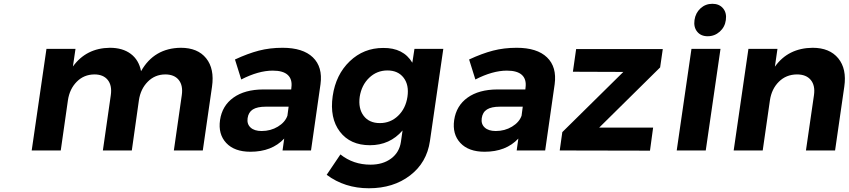

<svg xmlns="http://www.w3.org/2000/svg" viewBox="-20 -797 4495 1017"><path d="M147.9 0 226.1 -538.1H379.9L366.2 -444.8Q437 -542.5 562 -543.9Q629.9 -543.9 672.9 -511.5Q715.8 -479 727.1 -419.9Q796.4 -542.5 938 -543.9Q1027.3 -543.9 1072 -488.3Q1116.7 -432.6 1103 -337.9L1054.2 0H900.9L942.9 -293Q950.2 -344.2 926.8 -373.5Q903.3 -402.8 855 -402.8Q800.3 -402.3 762.5 -364Q724.6 -325.7 715.8 -266.1L678.2 0H524.9L566.9 -293Q574.2 -344.2 550.8 -373.5Q527.3 -402.8 480 -402.8Q424.3 -402.3 386.5 -364Q348.6 -325.7 339.8 -266.1L301.8 0Z M1145.5 -161.1Q1156.7 -237.3 1216.6 -280Q1276.4 -322.8 1374.5 -323.2H1522.5L1523.4 -333Q1529.3 -376.5 1504.6 -399.7Q1480 -422.9 1424.8 -422.9Q1349.1 -422.9 1257.8 -376L1224.6 -481.9Q1293 -513.7 1351.1 -528.8Q1409.2 -543.9 1476.6 -543.9Q1584.5 -543.9 1637.2 -493.2Q1689.9 -442.4 1677.7 -351.1L1627.4 0H1476.6L1485.4 -63Q1419.9 6.8 1306.6 6.8Q1221.7 6.8 1178.2 -39.8Q1134.8 -86.4 1145.5 -161.1ZM1291.5 -170.9Q1287.1 -140.1 1307.1 -121.6Q1327.1 -103 1365.7 -103Q1413.6 -103 1451.9 -126.2Q1490.2 -149.4 1502.4 -184.1L1508.8 -231.9H1387.7Q1342.8 -231.9 1319.3 -217.3Q1295.9 -202.6 1291.5 -170.9Z M1710.4 128.9 1783.2 21Q1851.1 75.2 1942.4 75.2Q2008.3 75.2 2051.8 42.7Q2095.2 10.3 2103.5 -44.9L2112.3 -106Q2044.9 -27.8 1939.5 -27.8Q1835 -27.8 1780.3 -99.6Q1725.6 -171.4 1742.2 -288.1Q1758.8 -401.9 1832.5 -472.4Q1906.2 -543 2009.3 -543Q2116.7 -544.4 2164.1 -464.8L2175.3 -538.1H2328.1L2257.3 -49.8Q2240.7 64.5 2152.1 132.3Q2063.5 200.2 1934.1 200.2Q1805.7 200.2 1710.4 128.9ZM1885.3 -284.2Q1877 -222.2 1906.2 -183.6Q1935.5 -145 1992.2 -145Q2048.3 -145 2088.6 -183.6Q2128.9 -222.2 2138.2 -284.2Q2147.5 -346.7 2117.9 -385.3Q2088.4 -423.8 2032.2 -423.8Q1976.1 -423.8 1935.5 -385Q1895 -346.2 1885.3 -284.2Z M2385.7 -161.1Q2397 -237.3 2456.8 -280Q2516.6 -322.8 2614.7 -323.2H2762.7L2763.7 -333Q2769.5 -376.5 2744.9 -399.7Q2720.2 -422.9 2665 -422.9Q2589.4 -422.9 2498 -376L2464.8 -481.9Q2533.2 -513.7 2591.3 -528.8Q2649.4 -543.9 2716.8 -543.9Q2824.7 -543.9 2877.4 -493.2Q2930.2 -442.4 2918 -351.1L2867.7 0H2716.8L2725.6 -63Q2660.2 6.8 2546.9 6.8Q2461.9 6.8 2418.5 -39.8Q2375 -86.4 2385.7 -161.1ZM2531.7 -170.9Q2527.3 -140.1 2547.4 -121.6Q2567.4 -103 2606 -103Q2653.8 -103 2692.1 -126.2Q2730.5 -149.4 2742.7 -184.1L2749 -231.9H2627.9Q2583 -231.9 2559.6 -217.3Q2536.1 -202.6 2531.7 -170.9Z M2944.8 0 2958.5 -97.2 3281.7 -416 3014.6 -417 3031.7 -537.1H3490.7L3476.6 -439.9L3153.8 -121.1H3439.5L3422.9 1Z M3564.5 0 3642.6 -538.1H3796.4L3718.3 0ZM3824.7 -690.9Q3819.8 -653.8 3792.5 -629.4Q3765.1 -605 3728.5 -605Q3692.4 -605 3672.9 -629.2Q3653.3 -653.3 3658.7 -690.9Q3664.1 -728.5 3690.4 -752.7Q3716.8 -776.9 3753.4 -776.9Q3790 -776.9 3810.1 -752.7Q3830.1 -728.5 3824.7 -690.9Z M3866.2 0 3944.3 -538.1H4098.1L4084.5 -443.8Q4154.8 -542.5 4284.2 -543.9Q4374.5 -543.9 4420.2 -488Q4465.8 -432.1 4452.1 -337.9L4403.3 0H4249L4291.5 -293Q4298.8 -343.8 4274.7 -373.3Q4250.5 -402.8 4201.2 -402.8Q4144 -402.3 4105.5 -364Q4066.9 -325.7 4058.1 -265.1L4020 0Z"/></svg>

Font: Trueno SemiBold
Style: Italic
Weight: 600
Designer: Julieta Ulanovsky
Foundry: Julieta Ulanovsky
Version: Version 3.001b | FøM Fix